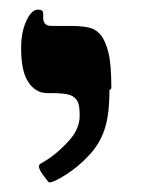

<svg xmlns="http://www.w3.org/2000/svg" viewBox="-20 -607 302 400"><path d="M212 -423 208 -419Q208 -368 198 -338Q188 -307 165 -283Q144 -260 117 -243Q92 -227 83 -227Q82 -227 80 -229Q79 -230 70 -242Q61 -254 61 -261Q61 -264 66 -267Q94 -282 121 -311Q146 -337 146 -366Q146 -387 142 -395Q137 -405 126 -409Q115 -413 86 -413H79Q54 -413 39 -436Q24 -458 24 -507Q24 -540 35 -564Q46 -587 59 -587Q70 -587 70 -579V-570Q70 -553 87 -553H128Q148 -553 163 -550Q179 -547 189 -535Q200 -522 206 -497Q212 -472 212 -423Z"/></svg>

Font: Libra Serif Modern
Style: Bold
Weight: 700
Designer: Stefan Peev, Context Ltd
Foundry: Ascender Corporation
Version: Version 1.000